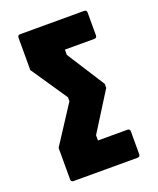

<svg xmlns="http://www.w3.org/2000/svg" viewBox="-132 -630 706 860"><g transform="rotate(-20 221.0 -200.0)"><path d="M69 150Q56.5 150 56.5 137.5V-12.5L173.5 -192.5V-211L56.5 -383.5V-537.5Q56.5 -550 69 -550H373.5Q386 -550 386 -537.5V-429Q386 -416.5 373.5 -416.5H233.5V-391.5L349 -211V-192.5L233.5 -8.5V16.5H373.5Q386 16.5 386 29V137.5Q386 150 373.5 150Z"/></g></svg>

Font: Jaro
Style: Regular
Weight: 400
Designer: Agyei Archer, Celine Hurka, Mirko Velimirović
Version: Version 1.000